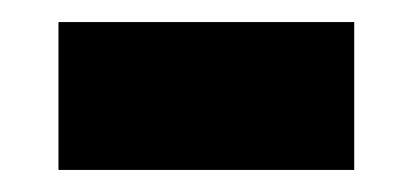

<svg xmlns="http://www.w3.org/2000/svg" viewBox="-20 -421 374 174"><path d="M33 -267H301V-401H33Z"/></svg>

Font: Noto Sans Malayalam UI ExtraBold
Style: Regular
Weight: 800
Designer: Jelle Bosma - Monotype Design Team
Foundry: Monotype Imaging Inc.
Version: Version 2.104